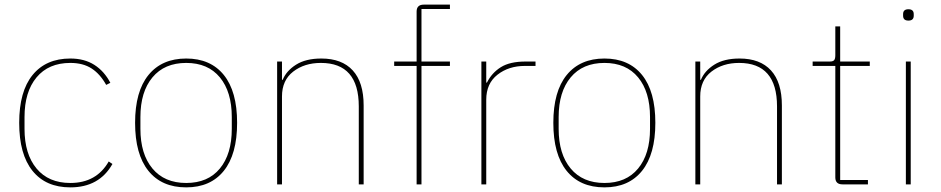

<svg xmlns="http://www.w3.org/2000/svg" viewBox="-20 -797 4068 830"><path d="M63 -266Q63 -402 121 -473Q179 -544 284 -544Q345 -544 388 -516.5Q431 -489 457 -439L439 -430Q413 -477 376 -501Q339 -525 284 -525Q190 -525 138 -462.5Q86 -400 86 -291V-240Q86 -131 138 -68.5Q190 -6 284 -6Q397 -6 450 -99L466 -88Q409 13 284 13Q178 13 120.5 -58.5Q63 -130 63 -266Z M564 -266Q564 -402 622 -473Q680 -544 785 -544Q890 -544 947.5 -473Q1005 -402 1005 -266Q1005 -130 947.5 -58.5Q890 13 785 13Q679 13 621.5 -58.5Q564 -130 564 -266ZM982 -240V-291Q982 -400 930.5 -462.5Q879 -525 785 -525Q691 -525 639 -462.5Q587 -400 587 -291V-240Q587 -131 639 -68.5Q691 -6 785 -6Q879 -6 930.5 -68.5Q982 -131 982 -240Z M1178 0V-531H1199V-452H1202Q1218 -491 1260 -517.5Q1302 -544 1369 -544Q1458 -544 1505 -492.5Q1552 -441 1552 -341V0H1531V-337Q1531 -525 1367 -525Q1296 -525 1247.5 -487.5Q1199 -450 1199 -380V0Z M1781 0V-512H1684V-531H1781V-747Q1781 -777 1812 -777H1925V-758H1802V-531H1925V-512H1802V0Z M2061 0V-531H2082V-440H2085Q2106 -482 2145 -506.5Q2184 -531 2252 -531H2295V-512H2249Q2179 -512 2130.5 -474Q2082 -436 2082 -366V0Z M2372 -266Q2372 -402 2430 -473Q2488 -544 2593 -544Q2698 -544 2755.5 -473Q2813 -402 2813 -266Q2813 -130 2755.5 -58.5Q2698 13 2593 13Q2487 13 2429.5 -58.5Q2372 -130 2372 -266ZM2790 -240V-291Q2790 -400 2738.5 -462.5Q2687 -525 2593 -525Q2499 -525 2447 -462.5Q2395 -400 2395 -291V-240Q2395 -131 2447 -68.5Q2499 -6 2593 -6Q2687 -6 2738.5 -68.5Q2790 -131 2790 -240Z M2986 0V-531H3007V-452H3010Q3026 -491 3068 -517.5Q3110 -544 3177 -544Q3266 -544 3313 -492.5Q3360 -441 3360 -341V0H3339V-337Q3339 -525 3175 -525Q3104 -525 3055.5 -487.5Q3007 -450 3007 -380V0Z M3622 0Q3591 0 3591 -30V-512H3493V-531H3567Q3581 -531 3586 -537Q3591 -543 3591 -558V-683H3612V-531H3740V-512H3612V-19H3732V0Z M3884 -729V-736Q3884 -757 3907 -757Q3930 -757 3930 -736V-729Q3930 -708 3907 -708Q3884 -708 3884 -729ZM3917 0H3896V-531H3917Z"/></svg>

Font: IBM Plex Sans JP Thin
Style: Regular
Weight: 100
Designer: Mike Abbink; Paul van der Laan; Pieter van Rosmalen; Wujin Sim; Yejin Wi; Jinhee Kim; Boomi Park; Yona Kim; Kichan Ma
Foundry: Sandoll Inc.
Version: Version 1.001